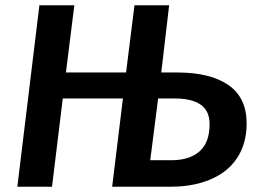

<svg xmlns="http://www.w3.org/2000/svg" viewBox="-20 -711 982 731"><path d="M448 -336H219L178 0H46L130 -691H263L231 -435H460L492 -691H624L594 -435H655Q781 -435 850 -387Q919 -339 919 -241Q919 -185 899.5 -140.5Q880 -96 843 -65Q806 -34 751.5 -17Q697 0 627 0H407ZM582 -336 552 -101H632Q702 -101 740 -135Q778 -169 778 -238Q778 -289 744 -312.5Q710 -336 647 -336Z"/></svg>

Font: Xgbmvzvtohvqztyvzapvmeyoton
Style: Regular
Weight: 500
Italic angle: -8°
Designer: Carrois Corporate & Edenspiekermann
Foundry: Carrois Corporate GbR & Edenspiekermann AG
Version: Version 2.001